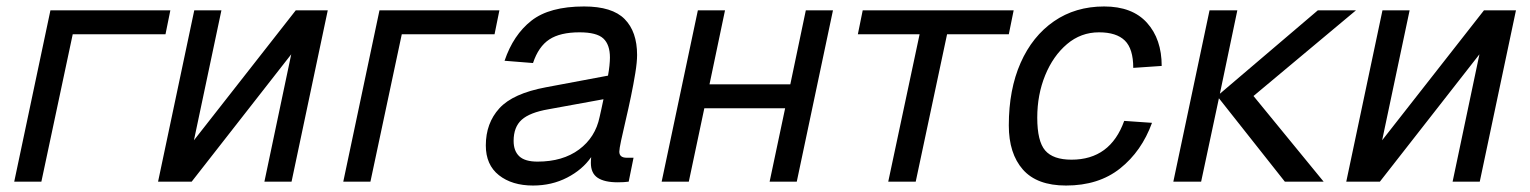

<svg xmlns="http://www.w3.org/2000/svg" viewBox="-20 -562 4734 594"><path d="M24 0 136 -530H507L492 -456H205L108 0Z M469 0 581 -530H665L580 -128L895 -530H994L882 0H798L881 -394L573 0Z M1042 0 1154 -530H1525L1510 -456H1223L1126 0Z M1808 -58Q1808 -67 1809 -76Q1782 -37 1734.5 -12.5Q1687 12 1629 12Q1564 12 1523.5 -20Q1483 -52 1483 -112Q1483 -181 1525 -227Q1567 -273 1669 -292L1861 -328Q1864 -344 1865.5 -359Q1867 -374 1867 -384Q1867 -424 1846.5 -443Q1826 -462 1773 -462Q1713 -462 1679.5 -440Q1646 -418 1629 -367L1541 -374Q1568 -454 1624 -498Q1680 -542 1787 -542Q1874 -542 1912.5 -503Q1951 -464 1951 -392Q1951 -370 1945.5 -336Q1940 -302 1932 -263.5Q1924 -225 1915.5 -189Q1907 -153 1901.5 -127Q1896 -101 1896 -93Q1896 -74 1919 -74H1940L1925 0Q1911 2 1891 2Q1850 2 1829 -12Q1808 -26 1808 -58ZM1569 -126Q1569 -95 1586.5 -78.5Q1604 -62 1643 -62Q1721 -62 1771.5 -99.5Q1822 -137 1835 -200Q1837 -210 1840.5 -224.5Q1844 -239 1847 -255L1677 -224Q1619 -214 1594 -191.5Q1569 -169 1569 -126Z M2027 0 2139 -530H2223L2175 -301H2425L2473 -530H2557L2445 0H2361L2409 -227H2159L2111 0Z M2728 0 2825 -456H2634L2649 -530H3116L3101 -456H2910L2813 0Z M3278 12Q3188 12 3144.5 -37.5Q3101 -87 3101 -174Q3101 -285 3137.5 -367.5Q3174 -450 3240.5 -496Q3307 -542 3396 -542Q3483 -542 3528.5 -491.5Q3574 -441 3574 -358L3486 -352Q3486 -411 3460 -436.5Q3434 -462 3380 -462Q3324 -462 3281 -425.5Q3238 -389 3213.5 -329Q3189 -269 3189 -198Q3189 -125 3213.5 -96.5Q3238 -68 3295 -68Q3415 -68 3458 -188L3544 -182Q3512 -94 3445.5 -41Q3379 12 3278 12Z M3610 0 3722 -530H3808L3754 -272L4057 -530H4175L3858 -265L4075 0H3955L3751 -258L3696 0Z M4145 0 4257 -530H4341L4256 -128L4571 -530H4670L4558 0H4474L4557 -394L4249 0Z"/></svg>

Font: Geist Regular
Style: Italic
Weight: 400
Italic angle: -12°
Designer: Basement.studio, Andrés Briganti, Mateo Zaragoza
Foundry: Basement.studio, Vercel, Andrés Briganti, Guido Ferreyra, Mateo Zaragoza
Version: Version 1.500; ttfautohint (v1.8.4.7-5d5b)